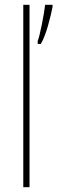

<svg xmlns="http://www.w3.org/2000/svg" viewBox="-20 -780 239 800"><path d="M103 0V-760H77V0ZM199 -751V-760H168C165 -728 146 -629 137 -609V-597H150C172 -632 191 -711 199 -751Z"/></svg>

Font: Noto Sans Sinhala Condensed Thin
Style: Regular
Weight: 100
Width: 3
Designer: Jelle Bosma - Monotype Design Team
Foundry: Monotype Imaging Inc.
Version: Version 2.006